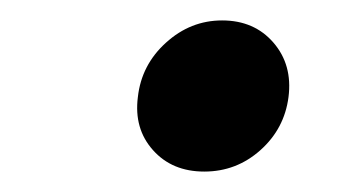

<svg xmlns="http://www.w3.org/2000/svg" viewBox="-20 -399 346 188"><path d="M180 -231Q148.5 -231 129.8 -252Q111 -273 115 -304Q118.5 -335.5 142.5 -357.2Q166.5 -379 197.5 -379Q229 -379 247.8 -357.2Q266.5 -335.5 262.5 -304Q258.5 -273 235 -252Q211.5 -231 180 -231Z"/></svg>

Font: Expletus Sans SemiBold
Style: Italic
Weight: 600
Italic angle: -7°
Version: Version 7.500